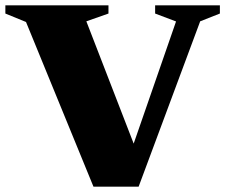

<svg xmlns="http://www.w3.org/2000/svg" viewBox="-34 -696 840 716"><path d="M63 -614 -14 -645.5V-676H370.5V-645.5L288 -616.5L474 -136H456L622.5 -616L544.5 -645.5V-676H786V-645.5L712.5 -616.5L483 0H314.5Z"/></svg>

Font: Newsreader 16pt 16pt ExtraBold
Style: Regular
Weight: 800
Version: Version 1.003